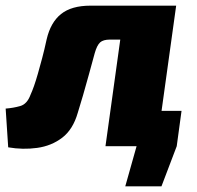

<svg xmlns="http://www.w3.org/2000/svg" viewBox="-38 -517 696 679"><path d="M390 -125H604L587 0L533 142H405L445 0H372ZM572 -497 557 -377H351Q327 -377 316 -367Q305 -357 297 -329Q287 -293 276.5 -254Q266 -215 255.5 -179.5Q245 -144 237 -118Q220 -59 182 -30Q144 -1 93.5 6Q43 13 -9 4L-18 -133Q9 -135 33.5 -142Q58 -149 70 -182Q76 -195 82.5 -213.5Q89 -232 96 -256.5Q103 -281 111 -311Q119 -341 127 -378Q141 -438 178 -467.5Q215 -497 282 -497ZM585 -497 516 0H335L404 -497Z"/></svg>

Font: Exo 2 ExtraBold
Style: Italic
Weight: 800
Italic angle: -8°
Designer: Natanael Gama
Foundry: Natanael Gama
Version: Version 2.010